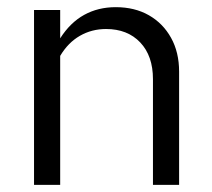

<svg xmlns="http://www.w3.org/2000/svg" viewBox="-20 -516 592 536"><path d="M75 0V-488H148V-409Q176 -453 215 -474.5Q254 -496 303 -496Q356 -496 395.5 -473.5Q435 -451 457.5 -410.5Q480 -370 480 -316V0H407V-295Q407 -360 371.5 -397.5Q336 -435 276 -435Q236 -435 203 -416Q170 -397 148 -360V0Z"/></svg>

Font: Red Hat Text VF
Style: Regular
Weight: 300
Designer: Pentagram, MCKL
Foundry: Pentagram, MCKL
Version: Version 1.023